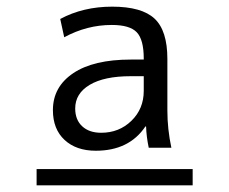

<svg xmlns="http://www.w3.org/2000/svg" viewBox="-20 -760 689 577"><path d="M90 -203V-252H559V-203ZM412 -531H373Q293 -531 249.5 -505Q206 -479 206 -434Q206 -400 227 -380.5Q248 -361 284 -361Q338 -361 375 -397Q412 -433 412 -487ZM139 -429Q139 -499 200 -540Q261 -581 373 -581H412V-584Q412 -641 391 -663Q370 -685 316 -685Q241 -685 173 -648L161 -703Q230 -740 317 -740Q406 -740 444.5 -704Q483 -668 483 -583V-428Q483 -372 495 -316H427Q420 -349 419 -380H417Q368 -307 268 -307Q209 -307 174 -339.5Q139 -372 139 -429Z"/></svg>

Font: Mplus 1p
Style: Regular
Weight: 400
Version: Version 1.061